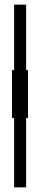

<svg xmlns="http://www.w3.org/2000/svg" viewBox="-20 -680 174 830"><path d="M41 130V-170H32V-377H41V-660H93V-377H101V-170H93V130Z"/></svg>

Font: Bricolage Grotesque 48pt Condensed ExtraLight
Style: Regular
Weight: 200
Width: 3
Designer: Mathieu Triay
Foundry: Atelier Triay
Version: Version 1.000; ttfautohint (v1.8.4.7-5d5b);gftools[0.9.32]